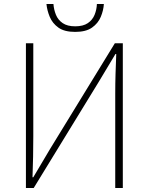

<svg xmlns="http://www.w3.org/2000/svg" viewBox="-20 -943 745 963"><path d="M110 0V-726H147V-259Q147 -208 146 -157.5Q145 -107 143 -54H147L230 -194L556 -726H596V0H558V-473Q558 -525 559.5 -573Q561 -621 563 -672H559L475 -532L149 0ZM357 -783Q303 -783 273 -804.5Q243 -826 229.5 -858.5Q216 -891 213 -923H248Q250 -895 260.5 -869Q271 -843 294.5 -827Q318 -811 357 -811Q397 -811 420.5 -827Q444 -843 454.5 -869Q465 -895 466 -923H501Q499 -891 485.5 -858.5Q472 -826 441.5 -804.5Q411 -783 357 -783Z"/></svg>

Font: Noto Sans TC
Style: Regular
Weight: 100
Designer: Ryoko NISHIZUKA 西塚涼子 (kana, bopomofo & ideographs); Paul D. Hunt (Latin, Greek & Cyrillic); Sandoll Communications 산돌커뮤니
Foundry: Adobe
Version: Version 2.004;hotconv 1.0.118;makeotfexe 2.5.65603